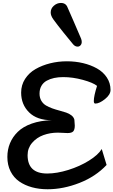

<svg xmlns="http://www.w3.org/2000/svg" viewBox="-20 -1269 789 1335"><path d="M687.5 -232.9 721.2 -122.1Q645.5 -41.5 533 2.7Q420.4 46.9 311 46.9Q252.4 46.9 202.4 33.2Q152.3 19.5 113.8 -7.3Q75.2 -34.2 53.2 -77.9Q31.2 -121.6 31.2 -177.7Q31.2 -228.5 49.3 -272.7Q67.4 -316.9 103.8 -352.5Q140.1 -388.2 200.7 -409.7Q261.2 -431.2 339.8 -433.1Q237.3 -433.1 182.1 -487.8Q127 -542.5 127 -625Q127 -677.7 154.3 -720.2Q181.6 -762.7 227.3 -788.8Q272.9 -814.9 328.9 -828.9Q384.8 -842.8 445.3 -842.8Q503.9 -842.8 557.4 -830.1Q610.8 -817.4 654.1 -793.2Q697.3 -769 722.9 -730.2Q748.5 -691.4 748.5 -643.6Q748.5 -610.8 709.7 -579.8Q670.9 -548.8 642.6 -548.8Q632.3 -548.8 632.3 -566.9Q632.3 -601.1 654.8 -671.9Q627 -694.3 556.6 -713.6Q486.3 -732.9 419.4 -732.9Q385.3 -732.9 356.7 -726.8Q328.1 -720.7 304.7 -707.8Q281.2 -694.8 268.1 -672.1Q254.9 -649.4 254.9 -618.2Q254.9 -589.8 267.1 -568.8Q279.3 -547.9 299.3 -535.9Q319.3 -523.9 343.5 -515.4Q367.7 -506.8 393.1 -500.2Q418.5 -493.7 439.9 -486.3Q461.4 -479 477.1 -466.6Q492.7 -454.1 497.1 -437Q500 -409.7 500 -396Q500 -367.7 489.3 -355.7Q478.5 -343.8 449.7 -343.8Q441.9 -343.8 418.2 -345.2Q394.5 -346.7 382.3 -346.7Q328.6 -346.7 281.7 -329.6Q234.9 -312.5 203.4 -275.9Q171.9 -239.3 171.9 -190.4Q171.9 -62.5 308.1 -62.5Q375.5 -62.5 455.1 -87.4Q534.7 -112.3 598.6 -152.1Q662.6 -191.9 687.5 -232.9ZM543.5 -1001Q548.3 -989.3 548.3 -977.5Q548.3 -963.4 540 -954.1Q531.7 -944.8 520 -944.8Q501 -944.8 486.8 -962.9Q465.8 -987.3 420.9 -1043.5Q376 -1099.6 350.6 -1134.8Q332.5 -1160.2 332.5 -1182.1Q332.5 -1210 354.5 -1229.2Q376.5 -1248.5 403.3 -1248.5Q438 -1248.5 449.7 -1217.3Q462.4 -1188.5 491.2 -1122.6Q530.8 -1028.8 543.5 -1001Z"/></svg>

Font: iCiel Pacifico
Style: Regular
Weight: 400
Designer: Vernon Adams
Foundry: Vernon Adams
Version: Version 1.00 September 26, 2014, initial release